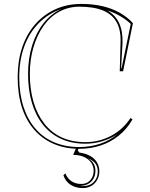

<svg xmlns="http://www.w3.org/2000/svg" viewBox="-20 -743 766 978"><path d="M655 -135Q627 -86 585.5 -52.5Q544 -19 493 -2Q442 15 384 15Q313 15 255 -9.5Q197 -34 155 -81.5Q113 -129 91.5 -196.5Q70 -264 70 -350Q70 -433 93 -501.5Q116 -570 159.5 -619.5Q203 -669 262.5 -696Q322 -723 395 -723Q453 -723 502 -711.5Q551 -700 590 -678Q629 -656 657 -625L607 -380H590L594 -523Q597 -587 575 -628Q553 -669 506 -689Q459 -709 384 -709Q329 -709 282 -683.5Q235 -658 202 -611.5Q169 -565 150.5 -502.5Q132 -440 132 -366Q132 -288 150.5 -224.5Q169 -161 205 -114.5Q241 -68 293.5 -43.5Q346 -19 415 -19Q485 -19 545.5 -51Q606 -83 645 -142ZM292 -697Q226 -674 177.5 -625Q129 -576 103.5 -506Q78 -436 78 -350Q78 -266 99.5 -199.5Q121 -133 161 -87Q201 -41 257.5 -17.5Q314 6 384 6Q439 6 489 -10.5Q539 -27 577 -59Q543 -36 501 -23.5Q459 -11 415 -11Q344 -11 289.5 -36.5Q235 -62 198 -109Q161 -156 142 -221Q123 -286 123 -366Q123 -445 143.5 -511Q164 -577 202 -625Q240 -673 292 -697ZM604 -524 597 -396 599 -394 646 -621Q623 -643 592 -661Q561 -679 526 -690Q608 -645 604 -524ZM401 215Q366 215 340 198.5Q314 182 303 150L313 140Q323 166 344 180Q365 194 393 194Q413 194 427 185.5Q441 177 449 161.5Q457 146 457 127Q457 111 450.5 96.5Q444 82 430.5 70.5Q417 59 397.5 52.5Q378 46 353 46L369 7H383L376 23L384 34Q418 39 440.5 52Q463 65 474.5 85Q486 105 486 130Q486 153 475.5 172.5Q465 192 446 203.5Q427 215 401 215ZM402 205Q437 205 457.5 184Q478 163 478 131Q478 114 472 101Q466 88 454.5 78.5Q443 69 426 63Q446 73 456 89Q466 105 466 127Q466 149 456.5 166.5Q447 184 429.5 193.5Q412 203 389 204Q391 205 394 205Q397 205 402 205Z"/></svg>

Font: Kalnia Glaze Thin Light
Style: Regular
Weight: 300
Version: Version 1.110